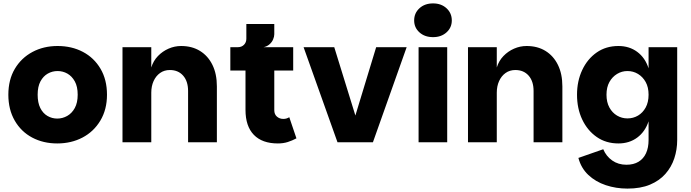

<svg xmlns="http://www.w3.org/2000/svg" viewBox="-20 -835 4058 1127"><path d="M316 7Q234 7 169 -27.5Q104 -62 66.5 -127Q29 -192 29 -279Q29 -367 67 -431Q105 -495 170.5 -530Q236 -565 318 -565Q401 -565 466.5 -530.5Q532 -496 570 -431.5Q608 -367 608 -279Q608 -192 569 -127Q530 -62 464 -27.5Q398 7 316 7ZM316 -139Q347 -139 374.5 -154.5Q402 -170 419 -201Q436 -232 436 -279Q436 -327 419 -357.5Q402 -388 375.5 -403Q349 -418 318 -418Q287 -418 260.5 -403Q234 -388 217.5 -357.5Q201 -327 201 -279Q201 -232 216.5 -201Q232 -170 258.5 -154.5Q285 -139 316 -139Z M699 0V-558H868V-439Q880 -478 907 -506Q934 -534 969.5 -549.5Q1005 -565 1043 -565Q1107 -565 1154 -536Q1201 -507 1227 -454Q1253 -401 1253 -328V0H1084V-301Q1084 -358 1055 -391Q1026 -424 977 -424Q944 -424 919.5 -406.5Q895 -389 881.5 -359Q868 -329 868 -291V0Z M1611 7Q1519 7 1470 -43.5Q1421 -94 1421 -190V-421H1332V-558H1701V-421H1590V-188Q1590 -164 1605.5 -150.5Q1621 -137 1643 -137Q1653 -137 1661.5 -139.5Q1670 -142 1678 -147L1720 -23Q1696 -10 1669.5 -1.5Q1643 7 1611 7ZM1376 -513V-558Q1398 -558 1412 -572Q1426 -586 1426 -608V-694H1590V-634Q1590 -620 1583 -603.5Q1576 -587 1561.5 -574.5Q1547 -562 1527 -558Z M1942 -558 2066 -157 2188 -558H2367L2169 0H1961L1762 -558Z M2437 0V-558H2605V0ZM2522 -617Q2473 -617 2442 -645Q2411 -673 2411 -715Q2411 -758 2442 -786.5Q2473 -815 2522 -815Q2570 -815 2601 -786.5Q2632 -758 2632 -715Q2632 -673 2601 -645Q2570 -617 2522 -617Z M2727 0V-558H2896V-439Q2908 -478 2935 -506Q2962 -534 2997.5 -549.5Q3033 -565 3071 -565Q3135 -565 3182 -536Q3229 -507 3255 -454Q3281 -401 3281 -328V0H3112V-301Q3112 -358 3083 -391Q3054 -424 3005 -424Q2972 -424 2947.5 -406.5Q2923 -389 2909.5 -359Q2896 -329 2896 -291V0Z M3663 272Q3596 272 3536 252Q3476 232 3433.5 192Q3391 152 3375 92L3521 41Q3538 82 3573.5 107Q3609 132 3657 132Q3699 132 3728 114.5Q3757 97 3772 64.5Q3787 32 3787 -13V-123Q3767 -62 3720.5 -27.5Q3674 7 3610 7Q3537 7 3482.5 -31Q3428 -69 3397.5 -133.5Q3367 -198 3367 -279Q3367 -359 3397.5 -424Q3428 -489 3482.5 -527Q3537 -565 3610 -565Q3674 -565 3720.5 -530.5Q3767 -496 3787 -434V-558H3955V-13Q3955 43 3938 94.5Q3921 146 3885.5 186Q3850 226 3795 249Q3740 272 3663 272ZM3663 -140Q3697 -140 3725 -156.5Q3753 -173 3770 -204Q3787 -235 3787 -279Q3787 -323 3770 -353.5Q3753 -384 3725 -401Q3697 -418 3663 -418Q3630 -418 3602 -401Q3574 -384 3557 -353.5Q3540 -323 3540 -279Q3540 -235 3557 -204Q3574 -173 3602 -156.5Q3630 -140 3663 -140Z"/></svg>

Font: Parkinsans
Style: Bold
Weight: 700
Designer: Red Stone, Indian Type Foundry
Foundry: Indian Type Foundry
Version: Version 1.000